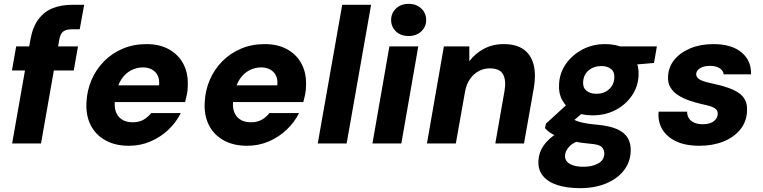

<svg xmlns="http://www.w3.org/2000/svg" viewBox="-20 -745 3963 997"><path d="M43 0 138 -540Q150 -606 180 -645.5Q210 -685 254 -702.5Q298 -720 353 -720H417L394 -593H354Q323 -593 308 -581Q293 -569 288 -540L193 0ZM42 -379 64 -504H385L363 -379Z M649 12Q579 12 528 -16Q477 -44 451 -95Q425 -146 429 -214Q432 -276 455.5 -330.5Q479 -385 520.5 -427Q562 -469 618 -492.5Q674 -516 741 -516Q810 -516 859 -488Q908 -460 933 -411.5Q958 -363 955 -299Q955 -276 950.5 -254.5Q946 -233 941 -215H533L549 -302H806Q809 -332 799 -352.5Q789 -373 769 -384Q749 -395 722 -395Q690 -395 661 -380Q632 -365 611.5 -335Q591 -305 583 -259L578 -229Q572 -195 580.5 -168Q589 -141 611.5 -125.5Q634 -110 669 -110Q702 -110 725.5 -123.5Q749 -137 765 -158H919Q895 -110 854.5 -71.5Q814 -33 761.5 -10.5Q709 12 649 12Z M1263 12Q1193 12 1142 -16Q1091 -44 1065 -95Q1039 -146 1043 -214Q1046 -276 1069.5 -330.5Q1093 -385 1134.5 -427Q1176 -469 1232 -492.5Q1288 -516 1355 -516Q1424 -516 1473 -488Q1522 -460 1547 -411.5Q1572 -363 1569 -299Q1569 -276 1564.5 -254.5Q1560 -233 1555 -215H1147L1163 -302H1420Q1423 -332 1413 -352.5Q1403 -373 1383 -384Q1363 -395 1336 -395Q1304 -395 1275 -380Q1246 -365 1225.5 -335Q1205 -305 1197 -259L1192 -229Q1186 -195 1194.5 -168Q1203 -141 1225.5 -125.5Q1248 -110 1283 -110Q1316 -110 1339.5 -123.5Q1363 -137 1379 -158H1533Q1509 -110 1468.5 -71.5Q1428 -33 1375.5 -10.5Q1323 12 1263 12Z M1630 0 1757 -720H1907L1780 0Z M1914 0 2002 -504H2152L2064 0ZM2102 -558Q2061 -558 2036 -582Q2011 -606 2011 -641Q2011 -677 2036.5 -701Q2062 -725 2102 -725Q2142 -725 2167.5 -701Q2193 -677 2193 -641Q2193 -606 2167.5 -582Q2142 -558 2102 -558Z M2197 0 2285 -504H2417V-427Q2447 -467 2492.5 -491.5Q2538 -516 2596 -516Q2661 -516 2699.5 -488Q2738 -460 2751 -409Q2764 -358 2752 -288L2701 0H2552L2600 -274Q2609 -329 2592 -359.5Q2575 -390 2523 -390Q2492 -390 2465.5 -375.5Q2439 -361 2420.5 -334.5Q2402 -308 2395 -270L2347 0Z M2992 232Q2924 232 2874.5 216Q2825 200 2799 168Q2773 136 2776 89Q2778 46 2803 10.5Q2828 -25 2872.5 -53Q2917 -81 2977 -100L3013 -23Q2961 -9 2938 14Q2915 37 2914 63Q2913 82 2925 95Q2937 108 2959 114.5Q2981 121 3010 121Q3054 121 3085 104.5Q3116 88 3118 55Q3119 32 3104 18Q3089 4 3041 1Q2995 -3 2957.5 -11Q2920 -19 2891 -29.5Q2862 -40 2841.5 -53Q2821 -66 2810 -80L2815 -103L2945 -222L3042 -190L2885 -56L2945 -133Q2955 -126 2965.5 -121Q2976 -116 2991.5 -111.5Q3007 -107 3029.5 -103.5Q3052 -100 3085 -97Q3146 -91 3184 -74.5Q3222 -58 3239.5 -29Q3257 0 3255 42Q3253 97 3219.5 140Q3186 183 3127.5 207.5Q3069 232 2992 232ZM3057 -146Q2999 -146 2959.5 -167Q2920 -188 2900 -224Q2880 -260 2883 -306Q2885 -364 2917.5 -411.5Q2950 -459 3003.5 -487.5Q3057 -516 3122 -516Q3181 -516 3220.5 -494.5Q3260 -473 3279 -437Q3298 -401 3296 -355Q3294 -297 3262 -249.5Q3230 -202 3177 -174Q3124 -146 3057 -146ZM3077 -258Q3116 -258 3142 -281Q3168 -304 3170 -341Q3172 -371 3153 -386.5Q3134 -402 3103 -402Q3063 -402 3036.5 -379.5Q3010 -357 3008 -319Q3006 -290 3025.5 -274Q3045 -258 3077 -258ZM3187 -402 3183 -504H3391L3376 -418Z M3612 12Q3539 12 3490 -11.5Q3441 -35 3418 -75.5Q3395 -116 3400 -165H3548Q3548 -145 3557.5 -130.5Q3567 -116 3585 -108Q3603 -100 3629 -100Q3654 -100 3671 -107Q3688 -114 3697 -126Q3706 -138 3707 -152Q3708 -168 3698 -177.5Q3688 -187 3669.5 -193Q3651 -199 3626 -204Q3591 -212 3558 -223.5Q3525 -235 3500 -251.5Q3475 -268 3461 -291.5Q3447 -315 3449 -348Q3451 -397 3481.5 -434.5Q3512 -472 3564.5 -494Q3617 -516 3684 -516Q3779 -516 3830.5 -473Q3882 -430 3880 -359H3738Q3735 -380 3716 -391.5Q3697 -403 3666 -403Q3635 -403 3615.5 -391Q3596 -379 3595 -360Q3595 -348 3605 -338.5Q3615 -329 3635.5 -322.5Q3656 -316 3685 -310Q3727 -301 3760 -289.5Q3793 -278 3816 -262.5Q3839 -247 3850 -224Q3861 -201 3859 -168Q3857 -113 3824 -72.5Q3791 -32 3736 -10Q3681 12 3612 12Z"/></svg>

Font: DM Sans Black
Style: Italic
Weight: 900
Italic angle: -10°
Designer: Colophon Foundry, Jonny Pinhorn
Foundry: Colophon Foundry
Version: Version 4.004;gftools[0.9.30]